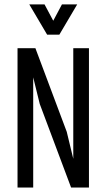

<svg xmlns="http://www.w3.org/2000/svg" viewBox="-20 -841 478 861"><path d="M58.6 -625H138.7L279.3 -250L308.6 -128.9V-625H378.9V0H298.8L158.2 -375L128.9 -494.1V0H58.6ZM326.2 -821.3 246.1 -685.5H191.4L111.3 -821.3H179.7L218.8 -748L257.8 -821.3Z"/></svg>

Font: Sudo Variable
Style: Regular
Weight: 400
Monospace: yes
Designer: Jens Kutilek
Foundry: Jens Kutilek
Version: Version 0.040